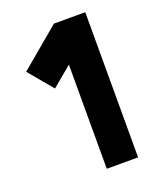

<svg xmlns="http://www.w3.org/2000/svg" viewBox="-131 -785 733 870"><g transform="rotate(-20 235.5 -350.0)"><path d="M233 -700 40 -538 137 -422 233 -502V0H384V-700Z"/></g></svg>

Font: Unageo
Style: ExtraBold
Weight: 800
Designer: Richard Sepsi
Foundry: Richard Sepsi
Version: Version 2.000